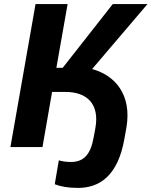

<svg xmlns="http://www.w3.org/2000/svg" viewBox="-20 -720 742 940"><path d="M31 0H188L235 -270H300C407 -270 468 -210 447 -93L439 -50C424 38 389 73 327 73C305 73 284 70 268 65L248 182C276 193 312 200 362 200C465 200 557 143 589 -40L599 -96C626 -256 544 -351 431 -382L702 -700H532L287 -388H256L311 -700H154Z"/></svg>

Font: Fixel Display
Style: Bold Italic
Weight: 700
Italic angle: -10°
Designer: AlfaBravo + MacPaw
Foundry: Kyrylo Tkachov, Marchela Mozhyna, Serhii Makarenko, Maria Weinstein, Zakhar Kryvoshyya
Version: Version 1.210;Glyphs 3.2 (3217)